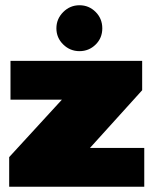

<svg xmlns="http://www.w3.org/2000/svg" viewBox="-20 -712 585 732"><path d="M195 -604Q195 -640 221 -666Q247 -692 283 -692Q319 -692 344.5 -666.5Q370 -641 370 -604Q370 -567 344.5 -542Q319 -517 283 -517Q247 -517 221 -542.5Q195 -568 195 -604ZM15 -113 216 -332H20V-480H522V-368L323 -148H530V0H15Z"/></svg>

Font: Prompt Black
Style: Regular
Weight: 900
Designer: Katatrad Team
Foundry: CadsonDemak
Version: Version 1.000